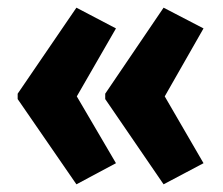

<svg xmlns="http://www.w3.org/2000/svg" viewBox="-20 -527 580 500"><path d="M26 -283V-269L179 -47L282 -102L180 -276L282 -453L179 -507ZM254 -283V-269L406 -47L510 -102L409 -276L510 -453L406 -507Z"/></svg>

Font: Noto Sans Gujarati UI ExtraCondensed ExtraBold
Style: Regular
Weight: 800
Width: 2
Designer: Jelle Bosma - Monotype Design Team, Universal Thirst
Foundry: Monotype Imaging Inc.
Version: Version 2.106